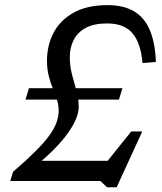

<svg xmlns="http://www.w3.org/2000/svg" viewBox="-20 -722 648 766"><path d="M468.5 -370 454.5 -324.5H81.5L95.5 -370ZM105.5 -80.5H455L402 -71L503.5 -197.5H547.5L445.5 25H407L380.5 0H21L32 -36.5Q85.5 -82.5 121 -118Q156.5 -153.5 176.8 -181.5Q197 -209.5 205.5 -233.5Q214 -257.5 214 -280Q214 -303.5 207 -324.8Q200 -346 190.8 -368.8Q181.5 -391.5 174.5 -418.8Q167.5 -446 167.5 -480.5Q167.5 -540 193.2 -590.2Q219 -640.5 272.8 -671Q326.5 -701.5 409 -701.5Q474 -701.5 515.5 -676.5Q557 -651.5 578 -601.2Q599 -551 602 -475L548.5 -470.5Q542 -549 509 -588.8Q476 -628.5 407.5 -628.5Q355 -628.5 322.2 -610.8Q289.5 -593 274 -562.8Q258.5 -532.5 258.5 -494Q258.5 -457.5 267.5 -424Q276.5 -390.5 285.2 -359Q294 -327.5 294 -296Q294 -274.5 283.5 -248.2Q273 -222 250.8 -190.8Q228.5 -159.5 193 -123.8Q157.5 -88 107 -48.5Z"/></svg>

Font: Newsreader 11pt
Style: Italic
Weight: 400
Italic angle: -17°
Version: Version 1.003